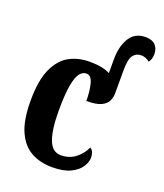

<svg xmlns="http://www.w3.org/2000/svg" viewBox="-141 -854 818 958"><g transform="rotate(20 268.0 -375.0)"><path d="M249 10Q185 10 137 -16.5Q89 -43 62 -103Q35 -163 35 -266Q35 -374 63.5 -436Q92 -498 139.5 -523.5Q187 -549 246 -549Q283 -549 310 -543.5Q337 -538 355 -528V-602Q355 -670 382.5 -715Q410 -760 467 -760Q502 -760 519 -742Q536 -724 536 -695Q536 -666 522 -650Q513 -657 502 -662Q491 -667 477 -667Q450 -667 434.5 -646Q419 -625 419 -565V-444Q419 -423 410 -403.5Q401 -384 375 -371.5Q349 -359 297 -359Q297 -411 287 -449.5Q277 -488 251 -488Q231 -488 216 -468.5Q201 -449 192.5 -400.5Q184 -352 184 -267Q184 -165 204 -113Q224 -61 269 -61Q315 -61 347.5 -87Q380 -113 395 -148Q407 -140 411.5 -127.5Q416 -115 416 -102Q416 -78 399.5 -52Q383 -26 346 -8Q309 10 249 10Z"/></g></svg>

Font: Noto Serif ExtraCondensed ExtraBold
Style: Regular
Weight: 800
Width: 2
Designer: Monotype Design Team
Foundry: Monotype Imaging Inc.
Version: Version 2.013; ttfautohint (v1.8.4.7-5d5b)